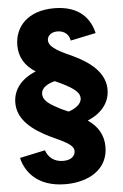

<svg xmlns="http://www.w3.org/2000/svg" viewBox="-65 -809 710 1104"><g transform="rotate(-5 290.0 -257.0)"><path d="M198.2 -33.2C273.2 2.7 335.9 25.5 335.9 64.5C335.9 90.5 315.5 115.5 266.8 115.5C210 115.5 179.1 82.7 166.4 45.5L20 76.8C38.2 156.4 105 250 268.6 250C404.5 250 515 184.5 515 55.5C515 -14.5 482.3 -65 426.8 -103.2C507.7 -137.3 552.3 -193.6 555.5 -263.6C560.5 -368.6 468.2 -435 376.8 -478.6C323.2 -503.6 238.6 -536.8 238.6 -582.7C238.6 -608.2 260.5 -629.1 296.8 -629.1C342.7 -629.1 365.5 -599.1 369.1 -570L515.5 -600.5C498.6 -676.8 442.3 -763.6 290 -763.6C136.8 -763.6 60.9 -675.5 60.9 -569.1C60.9 -500.5 92.7 -448.6 153.2 -410.9C69.5 -376.4 25 -320 20.9 -250.5C14.5 -141.4 110.9 -76.8 198.2 -33.2ZM257.7 -345.5C274.1 -338.2 285 -332.7 294.1 -328.6C370 -291.8 397.3 -265.9 397.3 -235.5C397.3 -198.2 354.1 -174.5 321.8 -164.5C305 -171.4 277.3 -182.7 243.6 -202.7C199.1 -227.3 178.6 -250 178.6 -277.7C178.6 -316.4 220.5 -336.4 257.7 -345.5Z"/></g></svg>

Font: Spartan MB ExtBd
Style: Regular
Weight: 800
Designer: Matt Bailey, Mirko Velimirovic
Foundry: Matt Bailey
Version: Version 1.005